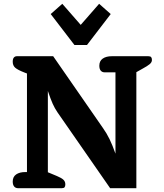

<svg xmlns="http://www.w3.org/2000/svg" viewBox="-20 -991 864 1011"><path d="M247 -917 308 -971 405 -860 502 -971 563 -917 438 -754H372ZM47 -35Q47 -60 65 -72.5Q83 -85 113 -85H122V-604L109 -609Q73 -623 60 -634.5Q47 -646 47 -666Q47 -681 53 -688Q59 -695 69 -695H260L522 -317Q542 -289 557 -258Q572 -227 588 -182V-610H532Q518 -610 510.5 -619Q503 -628 503 -645Q503 -670 521 -682.5Q539 -695 569 -695H761Q772 -695 776 -690Q780 -685 780 -675Q780 -663 768 -653Q756 -643 730 -629L698 -611V0H560L283 -399Q268 -421 257.5 -444.5Q247 -468 232 -512V-84L280 -64Q304 -54 314 -44.5Q324 -35 324 -20Q324 -10 320 -5Q316 0 305 0H76Q62 0 54.5 -9Q47 -18 47 -35Z"/></svg>

Font: Maitree
Style: Bold
Weight: 700
Designer: CadsonDemak Team
Foundry: CadsonDemak
Version: Version 1.002